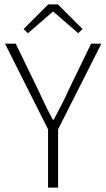

<svg xmlns="http://www.w3.org/2000/svg" viewBox="-20 -859 487 879"><path d="M200 0V-267L3 -659H52L152 -453Q169 -417 185.5 -382Q202 -347 222 -311H226Q245 -347 263 -382Q281 -417 297 -453L397 -659H444L246 -267V0ZM88 -726 201 -839H245L358 -726L338 -707L225 -805H221L108 -707Z"/></svg>

Font: Giro Light
Style: Regular
Weight: 300
Designer: Paul D. Hunt
Foundry: Adobe Systems Incorporated
Version: Version 1.000;PS 1.0;hotconv 1.0.88;makeotf.lib2.5.647800